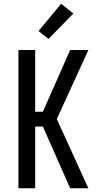

<svg xmlns="http://www.w3.org/2000/svg" viewBox="-20 -1001 540 1021"><path d="M78 0V-735H167V-407H208L353 -735H450L282 -368L450 0H353L208 -328H167V0ZM238 -794 185 -836 305 -981 370 -929Z"/></svg>

Font: Iosevka Medium
Style: Regular
Weight: 500
Monospace: yes
Designer: Belleve Invis
Foundry: Belleve Invis
Version: Version 32.5.0; ttfautohint (v1.8.4)